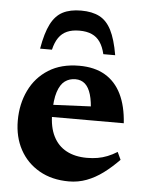

<svg xmlns="http://www.w3.org/2000/svg" viewBox="-51 -726 594 782"><g transform="rotate(5 246.0 -335.0)"><path d="M261.5 -460Q324 -460 367 -434.8Q410 -409.5 433.8 -361Q457.5 -312.5 462 -242.5H132.5V-290.5L385 -302L324 -274.5Q322.5 -319 314 -347.5Q305.5 -376 289.8 -390Q274 -404 250.5 -404Q226 -404 207.5 -390.5Q189 -377 178.5 -345Q168 -313 168 -256.5Q168 -201 186.8 -163.8Q205.5 -126.5 240.5 -107.8Q275.5 -89 324.5 -89Q347.5 -89 368 -92.5Q388.5 -96 408 -103.8Q427.5 -111.5 447.5 -124L462 -93Q431 -61 398.8 -37Q366.5 -13 332 0Q297.5 13 259.5 13Q190 13 138.5 -16.5Q87 -46 59 -97.5Q31 -149 31 -216Q31 -284 57.8 -339.5Q84.5 -395 136 -427.5Q187.5 -460 261.5 -460ZM249.5 -602.5Q219.5 -602.5 198.8 -593.2Q178 -584 164.8 -564.8Q151.5 -545.5 144.5 -515.5H96Q107 -580 125.8 -616.8Q144.5 -653.5 174.5 -669Q204.5 -684.5 249.5 -684.5Q294.5 -684.5 324.5 -669Q354.5 -653.5 373.2 -616.8Q392 -580 403 -515.5H354.5Q347.5 -545.5 334.2 -564.8Q321 -584 300.2 -593.2Q279.5 -602.5 249.5 -602.5Z"/></g></svg>

Font: Newsreader 16pt 16pt
Style: Bold
Weight: 700
Version: Version 1.003